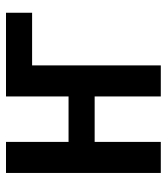

<svg xmlns="http://www.w3.org/2000/svg" viewBox="22 -578 556 640"><g transform="rotate(-90 300.0 -258.0)"><path d="M43.5 0V-516H147V-307.5H298.5V-516H577.5V-429H402V0H298.5V-220.5H147V0Z"/></g></svg>

Font: Lilex Medium
Style: Regular
Weight: 500
Designer: Mike Abbink, Paul van der Laan, Pieter van Rosmalen, Mikhael Khrustik
Foundry: Mikhael Khrustik
Version: Version 1.100